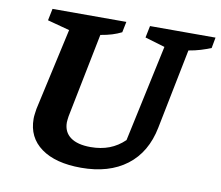

<svg xmlns="http://www.w3.org/2000/svg" viewBox="-76 -760 992 863"><g transform="rotate(10 420.0 -328.5)"><path d="M346 12Q229 12 163.5 -35.5Q98 -83 98 -168Q98 -178 99.5 -189Q101 -200 103 -214L186 -588L85 -615L96 -669H433L423 -620Q403 -610 380.5 -603Q358 -596 328 -591L251 -206Q250 -197 249 -190.5Q248 -184 248 -178Q248 -134 280 -110.5Q312 -87 372 -87Q419 -87 457 -101.5Q495 -116 526 -146L621 -588L530 -615L541 -669H840L831 -620Q809 -611 784.5 -603.5Q760 -596 730 -591L657 -226Q634 -110 553.5 -49Q473 12 346 12Z"/></g></svg>

Font: Piazzolla Thin ExtraBold
Style: Italic
Weight: 800
Italic angle: -11.3°
Version: Version 2.005